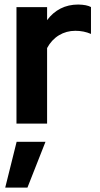

<svg xmlns="http://www.w3.org/2000/svg" viewBox="-20 -553 448 859"><path d="M53.7 0V-521H190.7V-462.9Q215.8 -496.9 250.9 -514.8Q286.1 -532.7 329.9 -532.7Q368.1 -532 387 -521.5V-401.2Q354.9 -415.2 317.1 -415.2Q276.8 -415.2 243.7 -395.2Q210.7 -375.1 190.7 -338V0ZM3.4 286.2 54.4 81.4H183.5L102.8 286.2Z"/></svg>

Font: Red Hat Display VF
Style: Regular
Weight: 300
Designer: Pentagram, MCKL
Foundry: Pentagram, MCKL
Version: Version 1.023